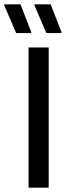

<svg xmlns="http://www.w3.org/2000/svg" viewBox="-54 -870 324 890"><path d="M90.8 -716.7V-721.7L40.8 -850H-34.2V-845L20.8 -716.7ZM230.8 -716.7V-721.7L180.8 -850H105.8V-845L160.8 -716.7ZM171.7 0V-650H78.3V0Z"/></svg>

Font: Familjen Grotesk
Style: Regular
Weight: 400
Designer: Anders Wikstroem, Jonas Baeckman, Matilda Gysing, Kristian Moeller
Foundry: Familjen STHLM AB
Version: Version 2.000